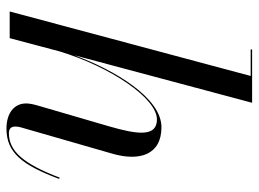

<svg xmlns="http://www.w3.org/2000/svg" viewBox="-123 -667 800 594"><g transform="rotate(90 277.0 -370.0)"><path d="M371 -308 308 -92C303 -75.5 300 -61.5 300 -51C300 -13 331 10 378 10C452 10 490.5 -38 533.5 -153L529.5 -154.5C487 -42.5 447.5 2.5 392 2.5C379 2.5 371.5 -3.5 371.5 -17.5C371.5 -22.5 372.5 -29.5 374 -34.5L456 -319.5C479 -400.5 460 -469.5 373.5 -469.5C282.5 -469.5 196 -323.5 151 -200L298 -750H133V-745.5H215L15.5 0H98L139.5 -156C186.5 -310 283 -455.5 349.5 -455.5C404.5 -455.5 396 -394.5 371 -308Z"/></g></svg>

Font: Bodoni* 36pt
Style: Italic
Weight: 400
Italic angle: -13°
Version: Version 2.3